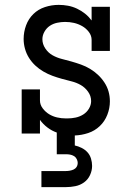

<svg xmlns="http://www.w3.org/2000/svg" viewBox="-20 -548 540 788"><path d="M150 220V154H250Q258 154 266.5 152.5Q275 151 282.5 147.5Q290 144 294.5 137Q299 130 299 121Q299 113 295 105Q291 97 283.5 92.5Q276 88 267.5 86.5Q259 85 250 85H213V-4Q193 -11 175 -24.5Q157 -38 144 -56V0H69V-181H144V-136Q144 -118 155.5 -103Q167 -88 182 -79Q197 -70 214.5 -66Q232 -62 250 -62H257Q274 -62 290.5 -65.5Q307 -69 321.5 -78Q336 -87 345 -102Q354 -117 354 -133Q354 -154 341.5 -171.5Q329 -189 311.5 -199Q294 -209 274 -214Q254 -219 234 -224.5Q214 -230 195 -237Q176 -244 158 -254.5Q140 -265 125 -279Q110 -293 99 -310.5Q88 -328 82.5 -348Q77 -368 77 -388Q77 -417 87 -444Q97 -471 117 -490.5Q137 -510 164.5 -519Q192 -528 221 -528Q240 -528 259 -524.5Q278 -521 296 -512.5Q314 -504 329 -492Q344 -480 356 -464V-520H431V-339H356V-384Q356 -402 344.5 -417Q333 -432 317 -441Q301 -450 283.5 -454Q266 -458 247 -458Q231 -458 214.5 -454.5Q198 -451 184.5 -442Q171 -433 162.5 -418Q154 -403 154 -387Q154 -367 166 -349Q178 -331 196 -321Q214 -311 234 -306Q254 -301 273.5 -295.5Q293 -290 312.5 -283Q332 -276 349.5 -265.5Q367 -255 382 -241Q397 -227 408.5 -209.5Q420 -192 425.5 -172.5Q431 -153 431 -132Q431 -104 420.5 -77Q410 -50 389.5 -30.5Q369 -11 342 -2Q315 7 287 8V49Q301 52 315 59Q329 66 339 77Q349 88 353.5 103Q358 118 358 133Q358 152 349.5 170.5Q341 189 325 200.5Q309 212 289.5 216Q270 220 250 220Z"/></svg>

Font: Iosevka Curly Slab
Style: Regular
Weight: 400
Monospace: yes
Designer: Belleve Invis
Foundry: Belleve Invis
Version: Version 22.1.2; ttfautohint (v1.8.4)